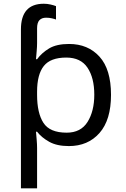

<svg xmlns="http://www.w3.org/2000/svg" viewBox="-20 -767 669 1021"><path d="M212.9 -747.1Q231.4 -747.1 249.3 -742.9Q267.1 -738.8 277.8 -734.4V-663.1Q271 -666 256.6 -669.4Q242.2 -672.9 225.1 -672.9Q202.6 -672.9 189.9 -659.9Q177.2 -647 177.2 -616.2V-538.1Q177.2 -520 175 -494.6Q172.9 -469.2 171.4 -452.1H177.2Q201.7 -485.8 241.2 -509.5Q280.8 -533.2 347.2 -533.2Q447.8 -533.2 509 -465.8Q570.3 -398.4 570.3 -262.7Q570.3 -128.9 509 -59.6Q447.8 9.8 346.2 9.8Q282.7 9.8 241.9 -12.9Q201.2 -35.6 177.2 -66.4H171.4Q172.9 -49.8 175 -24.4Q177.2 1 177.2 19.5V234.4H91.3V-610.4Q91.3 -747.1 212.9 -747.1ZM332.5 -460.9Q248.5 -460.9 212.9 -416Q177.2 -371.1 177.2 -279.3V-262.7Q177.2 -166 210.9 -113.8Q244.6 -61.5 334.5 -61.5Q409.7 -61.5 445.6 -118.7Q481.4 -175.8 481.4 -263.7Q481.4 -353 445.3 -407Q409.2 -460.9 332.5 -460.9Z"/></svg>

Font: Lunasima
Style: Regular
Weight: 400
Designer: The DocRepair Project, Monotype Design Team
Foundry: Google
Version: Version 2.009